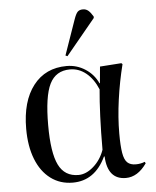

<svg xmlns="http://www.w3.org/2000/svg" viewBox="-55 -829 722 890"><g transform="rotate(-5 306.0 -384.0)"><path d="M248 14Q189 14 145 -19Q101 -52 77.5 -112Q54 -172 54 -253Q54 -381 110.5 -454Q167 -527 266 -527Q313 -527 352.5 -501.5Q392 -476 411 -434H413L420 -511L520 -518L525 -513Q505 -434 493.5 -351Q482 -268 482 -194Q482 -136 487.5 -103.5Q493 -71 507 -58Q521 -45 546 -45Q569 -45 588 -53L592 -46Q550 14 495 14Q410 14 405 -94H402Q351 14 248 14ZM277 -19Q313 -19 347.5 -49.5Q382 -80 398 -126Q398 -208 401 -281Q404 -354 409 -406Q388 -456 354.5 -483Q321 -510 280 -510Q214 -510 185.5 -452.5Q157 -395 157 -261Q157 -133 185 -76Q213 -19 277 -19ZM274 -572 265 -576 322 -739Q331 -765 339.5 -773.5Q348 -782 364 -782Q378 -782 388.5 -773.5Q399 -765 411 -745V-738Z"/></g></svg>

Font: Display Regular
Style: Regular
Weight: 400
Designer: Latin by Veronika Burian and Jose Scaglione. Greek by Irene Vlachou. Cyrillic by Vera Evstafieva.
Foundry: TypeTogether
Version: Version 3.002